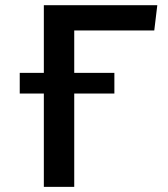

<svg xmlns="http://www.w3.org/2000/svg" viewBox="-20 -728 655 748"><path d="M425.6 -444.1V-363.6H269.2V0H150.8V-363.6H56.9V-444.1H150.8V-707.7H592.8L581 -609.2H269.2V-444.1Z"/></svg>

Font: Fira Code Medium
Style: Regular
Weight: 500
Designer: Carrois Corporate, Edenspiekermann AG, Nikita Prokopov
Foundry: Carrois Corporate, Edenspiekermann AG, Nikita Prokopov
Version: Version 6.002